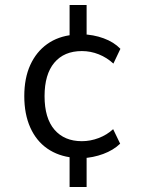

<svg xmlns="http://www.w3.org/2000/svg" viewBox="-20 -632 589 767"><path d="M258 115V-22L273 -2Q213 -8 169 -38.5Q125 -69 101 -122.5Q77 -176 77 -248Q77 -320 101 -372.5Q125 -425 168.5 -456Q212 -487 272 -493L258 -469V-612H326V-472L307 -495Q353 -494 394 -479Q435 -464 461 -437L433 -378Q407 -402 374.5 -415Q342 -428 307 -428Q236 -428 197 -381.5Q158 -335 158 -248Q158 -160 197.5 -114Q237 -68 307 -68Q341 -68 374 -80.5Q407 -93 432 -116L460 -58Q433 -32 392.5 -17Q352 -2 308 0L326 -19V115Z"/></svg>

Font: Nunito Sans 10pt SemiCondensed
Style: Regular
Weight: 400
Width: 4
Designer: Vernon Adams
Foundry: Vernon Adams
Version: Version 3.101;gftools[0.9.27]